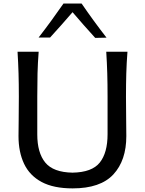

<svg xmlns="http://www.w3.org/2000/svg" viewBox="-20 -1047 814 1079"><path d="M388.2 11.7Q281.2 11.7 214.1 -24.2Q147 -60.1 115.5 -126.2Q84 -192.4 84 -282.2Q84 -314.9 85 -376.7Q85.9 -438.5 85.9 -503.9Q85.9 -575.2 84.2 -634Q82.5 -692.9 78.6 -756.3H197.3Q192.4 -692.9 190.9 -634Q189.5 -575.2 189.5 -503.9V-291.5Q189.5 -188.5 234.4 -133.5Q279.3 -78.6 387.7 -76.7Q497.1 -78.6 540.8 -133.5Q584.5 -188.5 584.5 -292.5V-503.9Q584.5 -575.2 582.8 -634Q581.1 -692.9 577.1 -756.3H696.3Q691.4 -692.9 689.7 -634Q688 -575.2 688 -503.9Q688 -438.5 689 -376.2Q689.9 -314 689.9 -282.2Q689.9 -145.5 617.2 -66.9Q544.4 11.7 388.2 11.7ZM515.1 -834Q482.4 -870.1 450.4 -906.2Q418.5 -942.4 387.7 -978.5Q356.9 -942.9 325.7 -907.5Q294.4 -872.1 261.2 -835.9H196.8Q233.9 -883.8 269 -931.9Q304.2 -980 336.9 -1027.3H438.5Q504.9 -930.2 578.6 -835.4Z"/></svg>

Font: Pinar-DS1-FD Medium
Style: Regular
Weight: 500
Designer: Amin Abedi
Version: Version 3.000